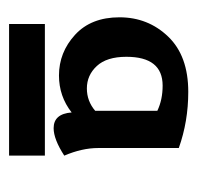

<svg xmlns="http://www.w3.org/2000/svg" viewBox="-26 -718 419 406"><g transform="rotate(90 183.0 -515.5)"><path d="M167.5 -490.2Q194.3 -490.2 214.8 -507.8V-639.2Q191.4 -650.4 161.6 -650.4Q100.6 -650.4 100.6 -573.7Q100.6 -532.2 120.1 -511.2Q139.6 -490.2 167.5 -490.2ZM251.5 -419.9Q221.2 -419.9 218.3 -458Q184.1 -431.2 140.1 -431.2Q91.3 -431.2 54.2 -465.1Q17.1 -499 17.1 -559.1Q17.1 -619.6 57.9 -662.1Q98.6 -704.6 174.8 -704.6Q237.3 -704.6 293.5 -684.6V-514.2Q293.5 -480 309.6 -442.4Q274.9 -419.9 251.5 -419.9ZM309.6 -325.7H31.2V-401.4H309.6Z"/></g></svg>

Font: ALMAS
Style: Bold
Weight: 700
Designer: ALMAS Font/ by Husham Jawad Kadhim, derived from the Bainsely font by/ Paul James MIller
Foundry: High-Logic / Made with FontCreator
Version: Version 1.411;September 19, 2021;FontCreator 14.0.0.2814 32-